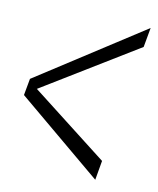

<svg xmlns="http://www.w3.org/2000/svg" viewBox="-63 -538 486 589"><g transform="rotate(10 180.0 -243.0)"><path d="M273 1 283.5 -59.5 38.5 -250 36 -235 348.5 -426 359.5 -487 22 -269 12.5 -217Z"/></g></svg>

Font: Anybody UltraCondensed Thin Light
Style: Italic
Weight: 300
Italic angle: -10°
Version: Version 1.111